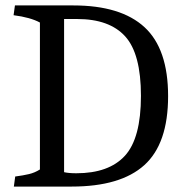

<svg xmlns="http://www.w3.org/2000/svg" viewBox="-20 -687 665 707"><path d="M127 -63V-604Q92 -623 30 -631L35 -667H250Q425 -667 512 -587Q599 -507 599 -333Q599 -158 511.5 -79Q424 0 244 0H31L36 -37Q66 -41 87 -46Q108 -51 127 -63ZM499 -334Q499 -489 441 -553Q383 -617 264 -617H216V-53Q233 -49 261 -49Q381 -49 440 -113.5Q499 -178 499 -334Z"/></svg>

Font: Caladea
Style: Regular
Weight: 400
Designer: Carolina Giovagnoli and Andres Torresi
Foundry: Carolina Giovagnoli & Andres Torresi
Version: Version 1.001